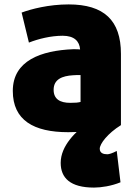

<svg xmlns="http://www.w3.org/2000/svg" viewBox="-20 -575 622 870"><path d="M406 275C298 275 255 231 255 163C255 85 323 22 379 -22H528V-8C467 30 432 77 432 99C432 119 449 124 466 124C474 124 488 120 509 109L526 251C485 268 438 275 406 275ZM528 -12C480 5 393 24 289 24C133 24 38 -30 38 -163C38 -301 167 -346 311 -352C323 -352 334 -352 343 -351C340 -388 317 -413 264 -413C211 -413 154 -399 111 -382L78 -518C121 -534 201 -555 291 -555C451 -555 528 -483 528 -331ZM345 -113V-235C334 -235 322 -235 311 -234C262 -231 223 -216 223 -168C223 -126 252 -109 298 -109C323 -109 332 -110 345 -113Z"/></svg>

Font: Repo Black
Style: Regular
Weight: 900
Designer: Stefan Peev
Foundry: Context Ltd
Version: Version 1.502